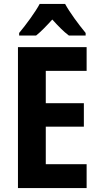

<svg xmlns="http://www.w3.org/2000/svg" viewBox="-20 -953 504 973"><path d="M310 -933H181C160 -893 110 -825 77 -786V-773H163C187 -792 214 -820 245 -854C275 -821 302 -793 329 -773H414V-786C377 -831 334 -889 310 -933ZM419 0V-121H212V-311H405V-430H212V-594H419V-714H71V0Z"/></svg>

Font: Noto Sans Lao Looped Condensed
Style: Bold
Weight: 700
Width: 3
Designer: Mark Frömberg, Ben Mitchell
Foundry: The Fontpad Ltd
Version: Version 1.002